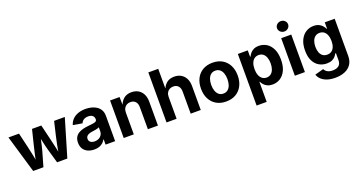

<svg xmlns="http://www.w3.org/2000/svg" viewBox="-48 -1589 4919 2624"><g transform="rotate(-20 2411.0 -276.5)"><path d="M176.2 0 15.2 -545.9H168.8L216.3 -344Q228.3 -289.9 242.5 -226.2Q256.7 -162.4 268.7 -85.3H252Q264.8 -160.8 279.9 -224.8Q295 -288.8 308.1 -344L358 -545.9H492.9L541.3 -344Q553.9 -289.2 569 -225.5Q584.2 -161.7 597 -85.3H580.6Q592.5 -161.3 605.9 -225Q619.3 -288.8 631.6 -344L679.1 -545.9H834.8L672.7 0H523.9L463.3 -210.7Q454.5 -242 445.6 -280.4Q436.8 -318.8 428.5 -358.6Q420.2 -398.4 411.5 -433H437.4Q429.2 -398.6 420.7 -358.7Q412.1 -318.8 403.4 -280.1Q394.8 -241.5 385.6 -210.7L325.1 0Z M1065 10.6Q1013 10.6 971.8 -7.8Q930.7 -26.1 907.1 -62.4Q883.5 -98.7 883.5 -152.6Q883.5 -198.5 900.2 -229.1Q916.9 -259.7 945.9 -278.4Q975 -297.1 1011.9 -306.8Q1048.8 -316.6 1089.3 -320.4Q1136.6 -325.2 1165.6 -329.4Q1194.6 -333.6 1208.2 -342.5Q1221.8 -351.5 1221.8 -369.2V-371.6Q1221.8 -394.9 1211.9 -411.1Q1201.9 -427.3 1182.9 -435.9Q1163.8 -444.5 1136 -444.5Q1108 -444.5 1087.1 -436Q1066.1 -427.4 1052.7 -413.2Q1039.3 -399 1033.4 -381.3L899.1 -403.6Q913 -451.3 945.7 -484.5Q978.5 -517.7 1027.1 -535.2Q1075.8 -552.7 1136.5 -552.7Q1180.4 -552.7 1221.9 -542.3Q1263.4 -531.9 1296.4 -509.7Q1329.4 -487.6 1348.8 -452.4Q1368.2 -417.2 1368.2 -367.5V0H1229.3V-75.8H1224.5Q1211.3 -50.4 1189.3 -31Q1167.4 -11.5 1136.5 -0.4Q1105.6 10.6 1065 10.6ZM1106.3 -92.1Q1140.9 -92.1 1167.1 -105.9Q1193.2 -119.6 1208 -143Q1222.9 -166.4 1222.9 -195.2V-254.2Q1216.2 -249.7 1203.1 -245.8Q1190 -241.8 1174 -238.7Q1157.9 -235.6 1142.2 -233.3Q1126.6 -231 1114.4 -229.3Q1087.4 -225.7 1066.9 -216.9Q1046.5 -208.2 1035.1 -193.6Q1023.8 -179 1023.8 -156.9Q1023.8 -135.7 1034.5 -121.3Q1045.2 -106.9 1063.7 -99.5Q1082.3 -92.1 1106.3 -92.1Z M1639.5 -316.1V0H1493V-545.9H1631.3L1633.6 -409.6H1624.9Q1646.3 -477.9 1690.1 -515.3Q1733.9 -552.7 1803 -552.7Q1859.8 -552.7 1901.9 -528.1Q1944.1 -503.4 1967.4 -457.3Q1990.7 -411.3 1990.7 -347.2V0H1844.3V-321.7Q1844.3 -372.5 1818.1 -401.5Q1791.8 -430.4 1745.5 -430.4Q1714.6 -430.4 1690.6 -416.9Q1666.6 -403.3 1653.1 -377.9Q1639.5 -352.4 1639.5 -316.1Z M2262 -316.1V0H2115.6V-727.5H2259.4V-409.6H2247.4Q2268.9 -477.9 2312.7 -515.3Q2356.4 -552.7 2425.6 -552.7Q2482.3 -552.7 2524.6 -528.1Q2566.9 -503.4 2590.2 -457.3Q2613.5 -411.3 2613.5 -347.2V0H2466.9V-321.7Q2466.9 -372.5 2440.6 -401.5Q2414.4 -430.4 2368.1 -430.4Q2337.2 -430.4 2313.2 -416.9Q2289.2 -403.3 2275.6 -377.9Q2262 -352.4 2262 -316.1Z M2982.5 10.7Q2900.4 10.7 2840.4 -24.6Q2780.4 -59.9 2747.9 -123.3Q2715.5 -186.6 2715.5 -270.6Q2715.5 -355.2 2747.9 -418.7Q2780.4 -482.2 2840.4 -517.4Q2900.4 -552.7 2982.5 -552.7Q3064.8 -552.7 3124.7 -517.4Q3184.5 -482.2 3217 -418.7Q3249.4 -355.2 3249.4 -270.6Q3249.4 -186.6 3217 -123.3Q3184.5 -59.9 3124.7 -24.6Q3064.8 10.7 2982.5 10.7ZM2982.5 -104.6Q3021.6 -104.6 3047.9 -126.3Q3074.1 -148.1 3087.3 -185.8Q3100.4 -223.5 3100.4 -271.1Q3100.4 -319.2 3087.3 -356.8Q3074.1 -394.3 3047.9 -415.9Q3021.6 -437.5 2982.5 -437.5Q2943.3 -437.5 2917.2 -415.9Q2891 -394.3 2877.8 -356.9Q2864.7 -319.5 2864.7 -271.1Q2864.7 -223.5 2877.8 -185.8Q2891 -148.1 2917.2 -126.3Q2943.3 -104.6 2982.5 -104.6Z M3351.4 204.1V-545.9H3495.5V-454H3502.6Q3512.7 -475.8 3531.4 -498.7Q3550.1 -521.5 3580.9 -537.1Q3611.8 -552.7 3658.2 -552.7Q3718.9 -552.7 3769 -521.5Q3819.2 -490.2 3849.4 -427.7Q3879.6 -365.3 3879.6 -272Q3879.6 -181.1 3850.3 -118.5Q3821 -55.8 3770.7 -23.3Q3720.4 9.1 3657.3 9.1Q3613 9.1 3582.1 -6Q3551.3 -21 3532.1 -43.2Q3512.9 -65.4 3502.6 -87.4H3497.9V204.1ZM3612.2 -108.3Q3650.6 -108.3 3676.6 -129.3Q3702.6 -150.3 3715.9 -187.4Q3729.3 -224.6 3729.3 -272.5Q3729.3 -320.4 3716.1 -357.1Q3702.8 -393.8 3676.8 -414.6Q3650.8 -435.4 3612.2 -435.4Q3574.6 -435.4 3548.3 -415.2Q3522.1 -395.1 3508.4 -358.7Q3494.8 -322.2 3494.8 -272.5Q3494.8 -223.3 3508.5 -186.4Q3522.3 -149.5 3548.7 -128.9Q3575.1 -108.3 3612.2 -108.3Z M3981.8 0V-545.9H4128.2V0ZM4055 -617.1Q4021.9 -617.1 3998.3 -639.2Q3974.7 -661.3 3974.7 -692.2Q3974.7 -723.8 3998.3 -745.7Q4021.9 -767.5 4055 -767.5Q4088.2 -767.5 4111.9 -745.7Q4135.5 -723.9 4135.5 -692.3Q4135.5 -661.3 4111.9 -639.2Q4088.2 -617.1 4055 -617.1Z M4495.4 215.8Q4427.2 215.8 4376.5 198.6Q4325.9 181.4 4294.1 151.1Q4262.3 120.8 4250.2 81.8L4376.1 47Q4383 62.1 4397.3 76.5Q4411.6 90.9 4435.5 100.2Q4459.4 109.4 4494.8 109.4Q4550.8 109.4 4582.9 83.7Q4614.9 57.9 4614.9 3.7V-96.7H4603.5Q4593.7 -74.7 4575.1 -54.3Q4556.6 -33.9 4526.5 -20.8Q4496.5 -7.7 4452.2 -7.7Q4390.7 -7.7 4340.3 -36.6Q4289.9 -65.5 4260 -124.6Q4230.1 -183.6 4230.1 -273.8Q4230.1 -366.2 4260.6 -428.2Q4291 -490.2 4341.5 -521.5Q4392.1 -552.7 4452.5 -552.7Q4498.7 -552.7 4529.8 -537.2Q4560.9 -521.8 4580.2 -498.8Q4599.5 -475.8 4609.6 -454H4615.5V-545.9H4759.8V-4.6Q4759.8 69.2 4725.8 118.2Q4691.8 167.2 4632.2 191.5Q4572.6 215.8 4495.4 215.8ZM4497.9 -119.1Q4535.6 -119.1 4561.7 -137.6Q4587.9 -156.1 4601.6 -191Q4615.4 -225.9 4615.4 -274.7Q4615.4 -323.3 4601.7 -359.3Q4588.1 -395.4 4562 -415.4Q4535.8 -435.4 4497.9 -435.4Q4459.6 -435.4 4433.4 -414.7Q4407.2 -394 4393.8 -357.9Q4380.4 -321.7 4380.4 -274.7Q4380.4 -227.3 4393.9 -192.2Q4407.4 -157.1 4433.6 -138.1Q4459.8 -119.1 4497.9 -119.1Z"/></g></svg>

Font: Inter Variable LoSnoCo
Style: Regular
Weight: 400
Designer: Rasmus Andersson
Foundry: rsms
Version: Version 4.000;git-a52131595; featfreeze: case,dlig,ss01,ss02